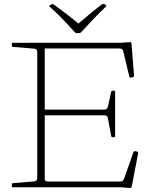

<svg xmlns="http://www.w3.org/2000/svg" viewBox="-20 -950 788 974"><path d="M517 -924Q522 -921 518 -917Q487 -888 457 -856.5Q427 -825 392 -787Q388 -782 382 -782H370Q364 -782 360 -786Q325 -825 294.5 -856.5Q264 -888 232 -916Q228 -920 233 -923Q235 -925 237.5 -926Q240 -927 243 -928Q247 -931 253 -927Q282 -906 316.5 -879.5Q351 -853 387 -823H369Q404 -853 436 -879.5Q468 -906 497 -928Q503 -931 508 -930Q510 -929 512.5 -927.5Q515 -926 517 -924ZM169 0V-733H207V-42Q207 -35 212 -32Q217 -29 224 -29H591Q598 -29 602.5 -33.5Q607 -38 610 -45L657 -178Q659 -184 665 -183L676 -181Q682 -180 681 -174L649 -7Q648 -2 646.5 0.5Q645 3 641 3.5Q637 4 628 3L594 0ZM551 -254Q545 -254 544 -260L527 -352Q526 -359 521 -362Q516 -365 508 -365H207V-394H511Q518 -394 522 -399Q526 -404 528 -411L544 -484Q545 -490 551 -490H558Q564 -490 564 -484V-260Q564 -254 558 -254ZM643 -556Q637 -555 636 -561L605 -691Q604 -698 598.5 -701Q593 -704 585 -704H207V-733H594L635 -736Q640 -737 642.5 -736Q645 -735 646.5 -731Q648 -727 648 -718L660 -566Q660 -560 654 -559ZM46 0Q40 0 40 -6V-14Q40 -20 46 -21L156 -30Q163 -31 166 -36Q169 -41 169 -48V-222H207V0ZM40 -727Q40 -733 46 -733H207V-511H169V-685Q169 -693 166 -697.5Q163 -702 156 -703L46 -712Q40 -713 40 -719Z"/></svg>

Font: Hahmlet Thin
Style: Regular
Weight: 250
Version: Version 1.002